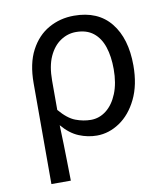

<svg xmlns="http://www.w3.org/2000/svg" viewBox="-84 -628 781 897"><g transform="rotate(-10 306.5 -179.0)"><path d="M87.1 199.6V-277.9Q87.1 -372.3 119.8 -434Q152.4 -495.7 206.8 -526.2Q261.2 -556.8 326.8 -556.8Q440.8 -556.8 500.7 -482.3Q560.6 -407.8 560.6 -280Q560.6 -187.5 528.4 -121.5Q496.3 -55.6 445 -21.1Q393.7 13.4 336.8 13.4Q293.3 13.4 251.6 -3.8Q209.9 -20.9 173 -64.5Q174.8 -15.4 175.9 26.3Q177 68 177.7 109.6Q178.5 151.2 179.3 199.6ZM321.6 -63.7Q361.7 -63.7 394.6 -89.4Q427.6 -115.2 447.3 -163.6Q467 -212 467 -278.8Q467 -339.2 452 -384.5Q436.9 -429.8 405.1 -454.9Q373.3 -480.1 322.8 -480.1Q283.4 -480.1 249.5 -457.4Q215.5 -434.8 194.8 -389.7Q174.2 -344.6 174.2 -275.4V-136.8Q212.6 -91.3 249.1 -77.5Q285.7 -63.7 321.6 -63.7Z"/></g></svg>

Font: Noto Sans HK Thin
Style: Regular
Weight: 100
Designer: Ryoko NISHIZUKA 西塚涼子 (kana, bopomofo & ideographs); Paul D. Hunt (Latin, Greek & Cyrillic); Sandoll Communications 산돌커뮤니
Foundry: Adobe
Version: Version 2.004-H2;hotconv 1.0.118;makeotfexe 2.5.65603